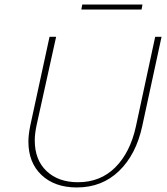

<svg xmlns="http://www.w3.org/2000/svg" viewBox="-20 -820 733 845"><path d="M105 -197Q105 -226 113 -266L198 -658H227L141 -269Q133 -231 133 -202Q133 -116 185 -67Q237 -18 323 -18Q422 -18 487.5 -83.5Q553 -149 578 -263L663 -658H691L606 -265Q579 -140 504 -67.5Q429 5 318 5Q221 5 163 -49.5Q105 -104 105 -197ZM342 -800H607L603 -778H338Z"/></svg>

Font: Ysabeau Extralight
Style: Italic
Weight: 200
Italic angle: -12°
Designer: Christian Thalmann (Catharsis Fonts)
Version: Version 0.003